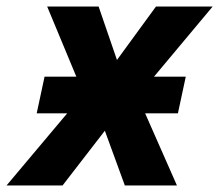

<svg xmlns="http://www.w3.org/2000/svg" viewBox="-69 -566 669 586"><path d="M-49 0 136 -220H43L67 -332H164L75 -546H232L288 -383L407 -546H580L401 -332H498L474 -220H374L471 0H312L251 -167L122 0Z"/></svg>

Font: Noto IKEA Latin
Style: Bold Italic
Weight: 700
Italic angle: -12°
Designer: Monotype Design Team
Foundry: Monotype Imaging Inc.
Version: Version 1.0